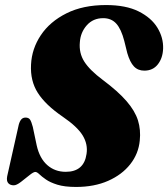

<svg xmlns="http://www.w3.org/2000/svg" viewBox="-20 -731 667 761"><path d="M281.5 10Q236 10 207.2 1Q178.5 -8 161.8 -19.8Q145 -31.5 135.8 -40.5Q126.5 -49.5 120 -49.5Q112.5 -49.5 96.2 -36.2Q80 -23 62.8 -9.8Q45.5 3.5 34.5 3.5Q20.5 3.5 12.8 -5Q5 -13.5 8.5 -32.5L52.5 -228.5Q55.5 -245 62.2 -255Q69 -265 81 -265Q93.5 -265 99 -257Q104.5 -249 110 -228L125.5 -154.5Q137 -103.5 167.2 -76.8Q197.5 -50 240.5 -50Q313 -50 323 -121Q329 -159 307.8 -194Q286.5 -229 228.5 -268.5Q160.5 -315 130 -362.8Q99.5 -410.5 103 -475Q106 -538 142 -591.8Q178 -645.5 243.5 -678.2Q309 -711 400 -711Q479 -711 529.5 -685.8Q580 -660.5 604 -621Q628 -581.5 626.5 -538Q625 -500.5 605.5 -475.8Q586 -451 552 -451Q526.5 -451 510.8 -467.8Q495 -484.5 484.5 -520.5L472.5 -569Q460.5 -615.5 441 -637.2Q421.5 -659 389 -659Q349 -659 324 -630.8Q299 -602.5 296.5 -563.5Q292.5 -521 314 -487Q335.5 -453 387 -414.5Q448 -369 481.5 -330.2Q515 -291.5 526.8 -254Q538.5 -216.5 534 -174Q529 -121.5 496.2 -80Q463.5 -38.5 408.5 -14.2Q353.5 10 281.5 10Z"/></svg>

Font: Fraunces 144pt Soft Black
Style: Italic
Weight: 900
Italic angle: -16°
Version: Version 1.000;[b76b70a41]